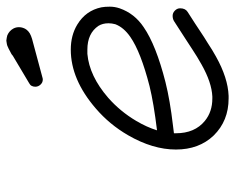

<svg xmlns="http://www.w3.org/2000/svg" viewBox="-86 -612 723 590"><g transform="rotate(-90 275.0 -316.5)"><path d="M315 -588 399 -638 404 -642Q415 -648 421 -651Q430 -656 439 -657Q440 -657 442 -657.5Q444 -658 446 -658Q455 -657 462 -655Q476 -649 483 -636Q485 -632 486 -628Q487 -624 487 -619Q487 -613 485 -607Q481 -594 468 -586Q461 -582 451 -579L332 -547Q329 -546 326 -546Q317 -546 310.5 -553Q304 -560 304 -569Q304 -575 306.5 -580Q309 -585 315 -588ZM499 -344Q499 -362 491 -375Q468 -409 418 -409Q412 -409 405 -409Q337 -403 270 -345Q228 -308 199 -259Q180 -227 170 -195Q253 -205 306 -218Q411 -245 457 -277Q486 -297 496 -323Q499 -334 499 -344ZM161 -137Q161 -79 199 -48Q227 -25 268 -25H274Q317 -27 372 -58Q397 -72 418 -86Q439 -100 451 -107.5Q463 -115 506 -143Q513 -147 522 -147Q531 -147 538 -140Q545 -133 545 -124Q545 -108 534 -101Q490 -73 477 -64Q464 -55 456.5 -50.5Q449 -46 438 -39Q417 -25 397 -14Q331 23 276 25H268Q199 25 154 -21Q111 -66 111 -137Q111 -208 155 -284Q188 -341 237 -383Q326 -460 418 -460Q462 -460 495 -440Q538 -414 548 -366Q550 -355 550 -340Q550 -325 545 -310Q529 -264 487 -236Q432 -198 318 -169Q262 -155 185 -146L161 -143Q161 -140 161 -137Z"/></g></svg>

Font: TT2020Base
Style: Italic
Weight: 400
Italic angle: -15°
Version: Version 0.2.000